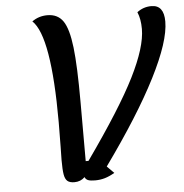

<svg xmlns="http://www.w3.org/2000/svg" viewBox="-52 -775 789 825"><g transform="rotate(-5 342.5 -362.5)"><path d="M380 -55 410 -25Q388 -12 368 -6Q348 0 325 0Q305 0 295 -4Q285 -8 281 -18Q263 0 236 0Q216 0 206 -8.5Q196 -17 192.5 -37.5Q189 -58 189 -100Q189 -134 190 -157L191 -263Q191 -634 116 -704Q145 -725 182 -725Q227 -725 250 -691.5Q273 -658 282.5 -577Q292 -496 292 -341V-86H304Q455 -299 518.5 -426Q582 -553 582 -631Q582 -674 569 -704Q596 -725 631 -725Q685 -725 685 -654Q685 -569 607 -415.5Q529 -262 380 -55Z"/></g></svg>

Font: Lemonada Light
Style: Regular
Weight: 300
Designer: Mohamed Gaber (Arabic) Eduardo Tunni (Latin)
Foundry: Kief Type Foundry
Version: Version 3.006